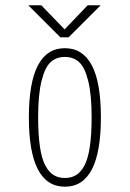

<svg xmlns="http://www.w3.org/2000/svg" viewBox="-20 -694 490 725"><path d="M360 -674 239 -553H208L87 -674H136L224 -583L311 -674ZM89 -251Q89 -512 225 -512Q361 -512 361 -251Q361 11 225 11Q89 11 89 -251ZM326 -251Q326 -336.5 313.2 -388Q300.5 -439.5 279 -459.2Q257.5 -479 225 -479Q192.5 -479 171 -459.2Q149.5 -439.5 136.8 -388Q124 -336.5 124 -251Q124 -185.5 130.8 -140Q137.5 -94.5 151.2 -69Q165 -43.5 182.8 -32.8Q200.5 -22 225 -22Q249.5 -22 267.2 -32.8Q285 -43.5 298.8 -69Q312.5 -94.5 319.2 -140Q326 -185.5 326 -251Z"/></svg>

Font: League Mono Condensed Thin
Style: Regular
Weight: 100
Width: 1
Designer: Tyler Finck
Foundry: The League of Moveable Type / Tyler Finck
Version: Version 2.210